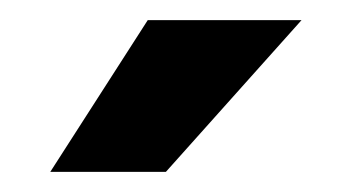

<svg xmlns="http://www.w3.org/2000/svg" viewBox="-20 -770 348 191"><path d="M30 -599H145L280 -750H127Z"/></svg>

Font: Asimov Pro
Style: Bd
Weight: 700
Designer: Google
Version: Version 2.000980; 2014